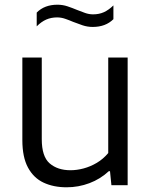

<svg xmlns="http://www.w3.org/2000/svg" viewBox="-20 -787 644 816"><path d="M263 9Q207.5 9 165.2 -10.8Q123 -30.5 99 -74.8Q75 -119 75 -191.5V-542.5H157.5V-195.5Q157.5 -121.5 191.2 -92.5Q225 -63.5 279.5 -63.5Q306.5 -63.5 335.5 -71.2Q364.5 -79 391.5 -95Q418.5 -111 440 -136.5V-542.5H522.5V0H453.5L447.5 -59.5H442.5Q406.5 -26 360 -8.5Q313.5 9 263 9ZM374 -672.5Q351.5 -672.5 330.8 -679.5Q310 -686.5 291 -694Q273.5 -701.5 256.8 -707.2Q240 -713 222.5 -713Q197.5 -713 176.8 -704Q156 -695 136 -675V-733.5Q169 -767 224 -767Q246.5 -767 267.2 -760Q288 -753 307 -745Q324.5 -738 341.5 -732Q358.5 -726 375.5 -726Q401 -726 421.5 -735.2Q442 -744.5 462 -764V-705.5Q429 -672.5 374 -672.5Z"/></svg>

Font: Encode Sans SemiExpanded
Style: Regular
Weight: 400
Width: 6
Designer: Multiple Designers
Foundry: Impallari Type
Version: Version 3.002